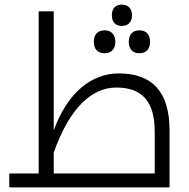

<svg xmlns="http://www.w3.org/2000/svg" viewBox="-20 -809 814 829"><path d="M506 -697C530 -697 550 -711 550 -743C550 -774 531 -789 506 -789C481 -789 463 -775 463 -743C463 -712 481 -697 506 -697ZM25 0H712V-247C712 -414 636 -492 493 -492C376 -492 272 -411 212 -246V-760H147V-60H25C22 -60 20 -59 20 -56V-5C20 -2 22 0 25 0ZM432 -579C461 -579 478 -598 478 -628C478 -659 461 -678 432 -678C405 -678 385 -663 385 -628C385 -594 405 -579 432 -579ZM582 -579C611 -579 628 -598 628 -628C628 -659 612 -678 582 -678C552 -678 536 -660 536 -628C536 -597 553 -579 582 -579ZM212 -60V-150C281 -346 378 -431 482 -431C593 -431 648 -372 648 -240V-60Z"/></svg>

Font: Noto Kufi Arabic Light
Style: Regular
Weight: 300
Designer: Monotype Design Team, David Williams, Khaled Hosny
Foundry: Google LLC
Version: Version 2.109